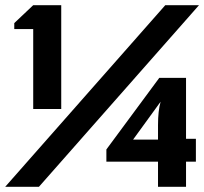

<svg xmlns="http://www.w3.org/2000/svg" viewBox="-32 -720 787 740"><path d="M96 -300V-608H23V-631L96 -700H204V-300ZM-12 0 605 -700H735L118 0ZM577 0V-97H378V-144L582 -420H685V-185H723V-97H685V0ZM577 -238Q577 -293 587 -328L481 -182H577Z"/></svg>

Font: Cal Sans
Style: Regular
Weight: 400
Designer: Designer Mark Davis DBA MarkFonts
Foundry: Designer Mark Davis DBA MarkFonts
Version: Version 1.000